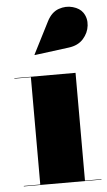

<svg xmlns="http://www.w3.org/2000/svg" viewBox="-53 -777 452 813"><g transform="rotate(-5 172.5 -371.0)"><path d="M255.5 -569 109.5 -550 108.5 -551.5 178 -688Q197 -725 227.8 -735.8Q258.5 -746.5 287.8 -738.2Q317 -730 330.5 -710.5Q347 -686.5 343.5 -655.2Q340 -624 317.8 -599Q295.5 -574 255.5 -569ZM15 -2H85V-458H15V-460H275V-2H345V0H15Z"/></g></svg>

Font: Bodoni* 96pt Fatface
Style: Regular
Weight: 900
Version: Version 2.3